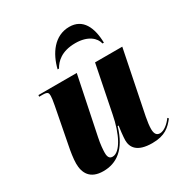

<svg xmlns="http://www.w3.org/2000/svg" viewBox="-181 -916 1013 1063"><g transform="rotate(-30 326.0 -384.0)"><path d="M237 -606H246C265 -640 304 -683 394 -683C475 -683 516 -644 524 -606H533C531 -704 497 -778 410 -778C315 -778 259 -696 237 -606ZM488 10C569 10 603 -22 635 -63L629 -70C608 -41 578 -16 552 -16C531 -16 520 -30 520 -61C520 -80 523 -105 529 -136L610 -536H436L376 -237C355 -127 309 -35 260 -35C242 -35 232 -46 232 -75C232 -94 235 -131 243 -168L319 -536H74L73 -526H95C128 -526 131 -517 131 -498C131 -487 129 -473 123 -440L79 -212C72 -178 65 -134 65 -103C65 -43 91 9 176 9C259 9 330 -37 368 -168H374C372 -158 365 -98 365 -79C365 -34 390 10 488 10Z"/></g></svg>

Font: Noto Serif Display Condensed Black
Style: Italic
Weight: 900
Width: 3
Italic angle: -12°
Designer: Monotype Design Team
Foundry: Monotype Imaging Inc.
Version: Version 2.009